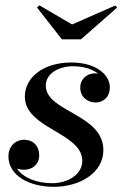

<svg xmlns="http://www.w3.org/2000/svg" viewBox="-20 -712 473 742"><path d="M258.5 -617.5 132 -691.5 123 -683 219 -560H293L433 -683L425 -690.5ZM379.5 -132C379.5 -271.5 157 -279.5 157 -381C157 -429.5 209.5 -456 261.5 -456C304 -456 337.5 -444.5 359 -427.5C355 -428 351 -428.5 347 -428.5C313 -428.5 290 -403.5 290 -374C290 -336.5 319 -316 349.5 -316C378 -316 404.5 -335.5 404.5 -375C404.5 -419.5 356 -470.5 255.5 -470.5C148.5 -470.5 76 -413.5 76 -338.5C76 -215 298 -199.5 298 -90.5C298 -34.5 237 -4 182.5 -4C123.5 -4 70 -24 45.5 -60.5C53.5 -57.5 63 -56 72.5 -56C104 -56 131.5 -75.5 131.5 -112C131.5 -148 107.5 -172 74 -172C36 -172 12.5 -143 12.5 -108C12.5 -33.5 93 10 188 10C289.5 10 379.5 -44.5 379.5 -132Z"/></svg>

Font: Bodoni* 16pt Medium
Style: Italic
Weight: 500
Italic angle: -13°
Version: Version 2.3